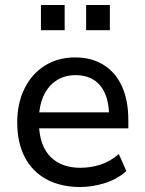

<svg xmlns="http://www.w3.org/2000/svg" viewBox="-20 -740 580 769"><path d="M301 9Q223 9 166 -22Q109 -53 79 -111Q49 -169 49 -250Q49 -326 78 -385Q107 -444 159.5 -477Q212 -510 281 -510Q348 -510 396 -479.5Q444 -449 469 -393Q494 -337 494 -259V-226H119V-290H433L417 -272Q417 -353 382.5 -396Q348 -439 283 -439Q238 -439 205 -417Q172 -395 154 -355Q136 -315 136 -260V-252Q136 -191 155.5 -150.5Q175 -110 212.5 -89Q250 -68 302 -68Q343 -68 382 -80.5Q421 -93 456 -123L486 -55Q451 -23 401 -7Q351 9 301 9ZM325 -619V-720H420V-619ZM144 -619V-720H239V-619Z"/></svg>

Font: Nunitoga
Style: Medium
Weight: 500
Designer: Vernon Adams
Foundry: Vernon Adams
Version: Version 1.0